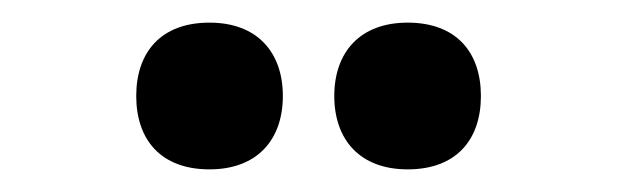

<svg xmlns="http://www.w3.org/2000/svg" viewBox="-20 -709 540 168"><path d="M163.3 -560.8C205 -560.8 227.5 -586.7 227.5 -625C227.5 -663.3 205 -689.2 163.3 -689.2C120.8 -689.2 99.2 -663.3 99.2 -625C99.2 -586.7 120.8 -560.8 163.3 -560.8ZM336.7 -560.8C379.2 -560.8 400.8 -586.7 400.8 -625C400.8 -663.3 379.2 -689.2 336.7 -689.2C295 -689.2 272.5 -663.3 272.5 -625C272.5 -586.7 295 -560.8 336.7 -560.8Z"/></svg>

Font: Familjen Grotesk GF
Style: Bold
Weight: 700
Designer: Anders Wikstroem, Jonas Baeckman, Matilda Gysing, Kristian Moeller
Foundry: Familjen STHLM AB
Version: Version 2.000; Beta; Release 4; Build 6